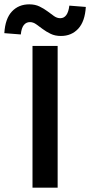

<svg xmlns="http://www.w3.org/2000/svg" viewBox="-67 -866 416 886"><path d="M83 0V-654H199V0ZM214 -700Q187 -700 166.5 -710Q146 -720 130 -732Q114 -744 100 -754Q86 -764 71 -764Q54 -764 43 -750.5Q32 -737 29 -707L-47 -713Q-43 -780 -12 -813Q19 -846 68 -846Q95 -846 115.5 -836Q136 -826 152 -814Q168 -802 182 -792Q196 -782 211 -782Q246 -782 253 -840L329 -834Q325 -767 294 -733.5Q263 -700 214 -700Z"/></svg>

Font: Giro Semibold
Style: Regular
Weight: 600
Designer: Paul D. Hunt
Foundry: Adobe Systems Incorporated
Version: Version 1.000;PS 1.0;hotconv 1.0.88;makeotf.lib2.5.647800